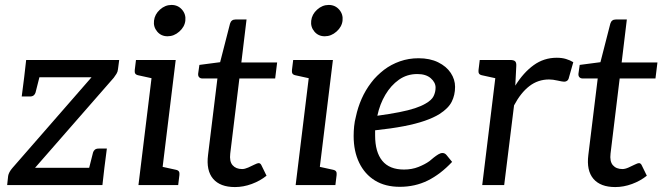

<svg xmlns="http://www.w3.org/2000/svg" viewBox="-20 -750 2690 778"><path d="M9 0 13 -37Q14 -44 18.5 -52.5Q23 -61 30 -69L351 -437H78L86 -507H463L458 -469Q457 -459 452 -451Q447 -443 441 -435L122 -70H403L395 0ZM143 -450 124 -375Q122 -368 116.5 -363.5Q111 -359 101 -359H68L78 -437ZM338 -57 357 -132Q359 -139 364.5 -143.5Q370 -148 380 -148H413L403 -70Z M541 0 603 -507H692L630 0ZM600 0 620 -78 693 -62Q702 -60 705 -55Q708 -50 707 -41L702 0ZM633 -507 613 -429 540 -445Q531 -447 528 -452Q525 -457 526 -466L531 -507ZM659 -603Q633 -603 617 -622Q601 -641 604 -666Q607 -692 628 -711Q649 -730 675 -730Q701 -730 717.5 -711Q734 -692 731 -666Q728 -641 706.5 -622Q685 -603 659 -603Z M932 8Q872 8 843.5 -25.5Q815 -59 823 -122L861 -432H800Q792 -432 787 -437Q782 -442 783 -452L788 -487L872 -498L912 -654Q917 -671 934 -671H979L958 -497H1103L1095 -432H950L913 -128Q909 -96 922.5 -80.5Q936 -65 961 -65Q972 -65 985.5 -71Q999 -77 1011 -83Q1023 -89 1028 -89Q1035 -89 1039 -81L1060 -38Q1034 -17 1000 -4.5Q966 8 932 8Z M1178 0 1240 -507H1329L1267 0ZM1237 0 1257 -78 1330 -62Q1339 -60 1342 -55Q1345 -50 1344 -41L1339 0ZM1270 -507 1250 -429 1177 -445Q1168 -447 1165 -452Q1162 -457 1163 -466L1168 -507ZM1296 -603Q1270 -603 1254 -622Q1238 -641 1241 -666Q1244 -692 1265 -711Q1286 -730 1312 -730Q1338 -730 1354.5 -711Q1371 -692 1368 -666Q1365 -641 1343.5 -622Q1322 -603 1296 -603Z M1600 7Q1541 7 1499.5 -18.5Q1458 -44 1435.5 -90.5Q1413 -137 1413 -199Q1413 -219 1415 -238.5Q1417 -258 1422 -277Q1430 -315 1445.5 -350Q1461 -385 1484 -415Q1495 -430 1508.5 -443Q1522 -456 1536 -467Q1565 -489 1600.5 -501.5Q1636 -514 1676 -514Q1722 -514 1755.5 -497.5Q1789 -481 1806.5 -454.5Q1824 -428 1824 -398Q1824 -365 1810.5 -338Q1797 -311 1761 -288Q1737 -273 1701 -260.5Q1665 -248 1615.5 -238.5Q1566 -229 1500 -222Q1500 -217 1500 -208.5Q1500 -200 1500 -201Q1500 -134 1529 -98.5Q1558 -63 1617 -63Q1649 -63 1675.5 -73.5Q1702 -84 1720 -97Q1728 -104 1737.5 -111.5Q1747 -119 1756 -124.5Q1765 -130 1773 -130Q1783 -130 1790 -121L1812 -94Q1765 -44 1713.5 -18.5Q1662 7 1600 7ZM1509 -281Q1560 -288 1598 -295.5Q1636 -303 1661.5 -311.5Q1687 -320 1704 -330Q1729 -344 1737 -360.5Q1745 -377 1745 -395Q1745 -416 1725.5 -433Q1706 -450 1671 -450Q1629 -450 1596.5 -427Q1564 -404 1541.5 -366Q1519 -328 1509 -281Z M1934 0 1996 -507H2047Q2062 -507 2067.5 -501.5Q2073 -496 2072 -482L2068 -403Q2101 -456 2142.5 -486Q2184 -516 2236 -516Q2257 -516 2273.5 -511Q2290 -506 2303 -498L2284 -431Q2282 -425 2277 -422Q2272 -419 2266 -419Q2259 -419 2239.5 -423.5Q2220 -428 2205 -428Q2160 -428 2125 -401Q2090 -374 2063 -323L2023 0ZM2026 -507 2006 -429 1933 -445Q1924 -447 1921 -452Q1918 -457 1919 -466L1924 -507Z M2473 8Q2413 8 2384.5 -25.5Q2356 -59 2364 -122L2402 -432H2341Q2333 -432 2328 -437Q2323 -442 2324 -452L2329 -487L2413 -498L2453 -654Q2458 -671 2475 -671H2520L2499 -497H2644L2636 -432H2491L2454 -128Q2450 -96 2463.5 -80.5Q2477 -65 2502 -65Q2513 -65 2526.5 -71Q2540 -77 2552 -83Q2564 -89 2569 -89Q2576 -89 2580 -81L2601 -38Q2575 -17 2541 -4.5Q2507 8 2473 8Z"/></svg>

Font: Aleo
Style: Italic
Weight: 400
Italic angle: -7°
Designer: Alessio Laiso
Foundry: Alessio Laiso
Version: Version 2.001;gftools[0.9.29]